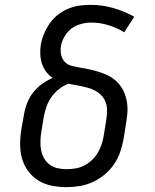

<svg xmlns="http://www.w3.org/2000/svg" viewBox="-20 -763 640 791"><path d="M254 8Q223 8 193 2Q163 -4 138.5 -19Q114 -34 96.5 -57.5Q79 -81 71 -109Q63 -137 63 -168Q63 -199 68 -230L79 -292Q83 -316 92 -339Q101 -362 116.5 -382Q132 -402 153 -417Q174 -432 197 -442Q182 -452 170.5 -467Q159 -482 153 -500Q147 -518 146 -538Q145 -558 148 -578Q152 -601 161 -623Q170 -645 184 -665.5Q198 -686 217.5 -701.5Q237 -717 259.5 -726.5Q282 -736 305 -739.5Q328 -743 352 -743Q401 -743 446.5 -730Q492 -717 533 -694L492 -630Q462 -648 427.5 -659Q393 -670 356 -670Q342 -670 328 -667.5Q314 -665 300.5 -660Q287 -655 275 -646Q263 -637 254 -625Q245 -613 239 -599.5Q233 -586 231 -572Q228 -554 232 -536.5Q236 -519 248 -507Q260 -495 277.5 -491Q295 -487 312.5 -484Q330 -481 347 -477.5Q364 -474 380.5 -469Q397 -464 413 -457.5Q429 -451 443 -441.5Q457 -432 468.5 -419Q480 -406 487.5 -391Q495 -376 499.5 -359Q504 -342 505 -324.5Q506 -307 504 -288.5Q502 -270 499 -252L489 -190Q484 -163 475 -136.5Q466 -110 449.5 -86Q433 -62 410.5 -43.5Q388 -25 362 -13Q336 -1 308.5 3.5Q281 8 254 8ZM254 -66Q272 -66 290.5 -69Q309 -72 326 -80.5Q343 -89 357.5 -102.5Q372 -116 382 -132.5Q392 -149 398 -166.5Q404 -184 407 -202L417 -264Q421 -287 421 -309.5Q421 -332 411.5 -350.5Q402 -369 384.5 -381.5Q367 -394 346.5 -400Q326 -406 304.5 -410Q283 -414 262 -418Q241 -410 222.5 -395.5Q204 -381 191 -362Q178 -343 171 -322Q164 -301 160 -280L150 -218Q147 -199 146.5 -180Q146 -161 149.5 -143.5Q153 -126 162 -110.5Q171 -95 185 -84.5Q199 -74 217 -70Q235 -66 254 -66Z"/></svg>

Font: Iosevka Curly Slab Extended
Style: Italic
Weight: 400
Width: 7
Italic angle: -9°
Monospace: yes
Designer: Belleve Invis
Foundry: Belleve Invis
Version: Version 11.1.0; ttfautohint (v1.8.3)